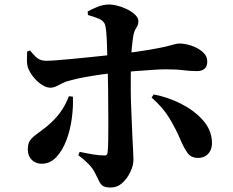

<svg xmlns="http://www.w3.org/2000/svg" viewBox="-20 -792 1040 856"><path d="M474 44Q451 44 440 37.5Q429 31 422 16Q415 1 403 -22Q394 -41 374.5 -61Q355 -81 329 -100L335 -115Q368 -108 395.5 -103.5Q423 -99 442 -99Q450 -98 454.5 -101Q459 -104 460 -114Q462 -135 462.5 -168.5Q463 -202 463 -242.5Q463 -283 462.5 -322.5Q462 -362 462 -394Q462 -416 461 -449Q460 -482 459 -519.5Q458 -557 457 -591.5Q456 -626 453.5 -651Q451 -676 448 -683Q441 -700 421 -708.5Q401 -717 372 -725L371 -741Q389 -751 415 -761.5Q441 -772 468 -772Q494 -771 524.5 -760Q555 -749 576 -732Q597 -715 597 -698Q597 -685 592.5 -676.5Q588 -668 583 -659.5Q578 -651 575 -636Q571 -613 568 -583Q565 -553 564 -519.5Q563 -486 563 -453.5Q563 -421 563 -394Q563 -361 564.5 -323.5Q566 -286 567.5 -248.5Q569 -211 570.5 -177.5Q572 -144 573.5 -119Q575 -94 575 -81Q575 -54 561 -25Q547 4 525 24Q503 44 474 44ZM166 -62Q139 -62 121.5 -79.5Q104 -97 104 -125Q104 -151 113 -164.5Q122 -178 140.5 -191.5Q159 -205 187 -227Q226 -259 249.5 -292Q273 -325 287 -363L305 -361Q307 -315 300 -263Q293 -211 275.5 -165.5Q258 -120 230.5 -91Q203 -62 166 -62ZM204 -401Q187 -401 167.5 -413.5Q148 -426 131.5 -445.5Q115 -465 106 -487Q100 -502 100 -525Q100 -548 101 -562L114 -567Q134 -542 148.5 -531.5Q163 -521 187 -521Q204 -521 234.5 -523.5Q265 -526 303 -529.5Q341 -533 379.5 -537Q418 -541 450.5 -544.5Q483 -548 502 -550Q594 -561 645.5 -570Q697 -579 722 -585Q747 -591 758 -594.5Q769 -598 780 -598Q804 -598 833 -588.5Q862 -579 883 -561Q904 -543 904 -517Q904 -496 892 -485.5Q880 -475 858 -475Q828 -475 797 -479Q766 -483 719 -483Q695 -483 660 -480.5Q625 -478 584.5 -475Q544 -472 503 -468Q467 -465 429 -459.5Q391 -454 355.5 -447.5Q320 -441 292 -433Q273 -429 259 -421.5Q245 -414 231.5 -407.5Q218 -401 204 -401ZM863 -88Q831 -88 815 -111.5Q799 -135 788 -161Q764 -218 735 -265.5Q706 -313 656 -357L665 -371Q729 -359 787 -329.5Q845 -300 883.5 -257.5Q922 -215 925 -161Q927 -129 910 -108.5Q893 -88 863 -88Z"/></svg>

Font: Noto Serif TC ExtraBold
Style: Regular
Weight: 800
Designer: Ryoko NISHIZUKA 西塚涼子 (kana & ideographs); Frank Grießhammer (Latin, Greek & Cyrillic); Wenlong ZHANG 张文龙 (bopomofo); San
Foundry: Adobe
Version: Version 2.002-H1;hotconv 1.1.0;makeotfexe 2.6.0